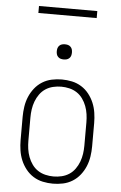

<svg xmlns="http://www.w3.org/2000/svg" viewBox="-60 -935 620 984"><g transform="rotate(5 250.0 -442.5)"><path d="M250 8Q224 8 198 2.5Q172 -3 149.5 -17Q127 -31 110.5 -52Q94 -73 84 -97Q74 -121 70 -147.5Q66 -174 66 -200V-320Q66 -346 70 -372.5Q74 -399 84 -423Q94 -447 110.5 -468Q127 -489 149.5 -503Q172 -517 198 -522.5Q224 -528 250 -528Q276 -528 302 -522.5Q328 -517 350.5 -503Q373 -489 389.5 -468Q406 -447 416 -423Q426 -399 430 -372.5Q434 -346 434 -320V-200Q434 -174 430 -147.5Q426 -121 416 -97Q406 -73 389.5 -52Q373 -31 350.5 -17Q328 -3 302 2.5Q276 8 250 8ZM250 -29Q271 -29 292 -34Q313 -39 330.5 -50.5Q348 -62 360.5 -79.5Q373 -97 380.5 -117Q388 -137 391 -158Q394 -179 394 -200V-320Q394 -341 391 -362Q388 -383 380.5 -403Q373 -423 360.5 -440.5Q348 -458 330.5 -469.5Q313 -481 292 -486Q271 -491 250 -491Q229 -491 208 -486Q187 -481 169.5 -469.5Q152 -458 139.5 -440.5Q127 -423 119.5 -403Q112 -383 109 -362Q106 -341 106 -320V-200Q106 -179 109 -158Q112 -137 119.5 -117Q127 -97 139.5 -79.5Q152 -62 169.5 -50.5Q187 -39 208 -34Q229 -29 250 -29ZM250 -631Q242 -631 234.5 -633Q227 -635 221 -641Q215 -647 213 -654.5Q211 -662 211 -670Q211 -678 213 -685.5Q215 -693 221 -699Q227 -705 234.5 -707Q242 -709 250 -709Q258 -709 265.5 -707Q273 -705 279 -699Q285 -693 287 -685.5Q289 -678 289 -670Q289 -662 287 -654.5Q285 -647 279 -641Q273 -635 265.5 -633Q258 -631 250 -631ZM100 -857V-893H400V-857Z"/></g></svg>

Font: Iosevka Curly Slab Extralight
Style: Regular
Weight: 200
Monospace: yes
Designer: Belleve Invis
Foundry: Belleve Invis
Version: Version 22.1.2; ttfautohint (v1.8.4)